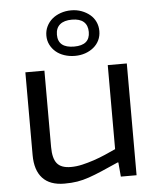

<svg xmlns="http://www.w3.org/2000/svg" viewBox="-57 -866 759 924"><g transform="rotate(-5 323.0 -404.0)"><path d="M321 -598Q294 -598 270 -606Q246 -614 229 -628.5Q212 -643 202 -663Q192 -683 192 -707Q192 -731 202 -751.5Q212 -772 229 -786.5Q246 -801 270 -809.5Q294 -818 321 -818Q348 -818 371 -809.5Q394 -801 411.5 -786.5Q429 -772 438.5 -751.5Q448 -731 448 -707Q448 -683 438.5 -663Q429 -643 411.5 -628.5Q394 -614 371 -606Q348 -598 321 -598ZM321 -643Q397 -643 397 -707Q397 -739 378 -756Q359 -773 321 -773Q283 -773 263 -756Q243 -739 243 -707Q243 -643 321 -643ZM217 10Q147 10 111.5 -28.5Q76 -67 76 -140V-540H168V-171Q168 -116 188 -91.5Q208 -67 255 -67Q282 -67 310 -73.5Q338 -80 366.5 -89.5Q395 -99 422.5 -111Q450 -123 474 -134V-540H566V0H490L484 -69H480Q433 -48 399 -33.5Q365 -19 336 -9Q307 1 279.5 5.5Q252 10 217 10Z"/></g></svg>

Font: Encode Sans Wide
Style: Regular
Weight: 400
Designer: Pablo Impallari, Andres Torresi
Foundry: Pablo Impallari, Andres Torresi
Version: Version 1.000; ttfautohint (v1.00) -l 8 -r 50 -G 200 -x 14 -